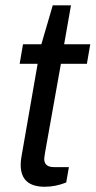

<svg xmlns="http://www.w3.org/2000/svg" viewBox="-20 -693 361 725"><path d="M148.9 12.2Q58.1 12.2 58.1 -70.8Q58.1 -84 61 -101.1L122.1 -452.1H54.2L66.9 -525.9H136.2L179.2 -672.9H248L222.2 -525.9H320.8L308.1 -452.1H210L150.9 -121.1Q150.4 -118.2 149.4 -111.8Q148.4 -105.5 147.7 -100.1Q147 -94.7 147 -92.8Q147 -62 184.1 -62H240.2L230 -3.9Q189.5 12.2 148.9 12.2Z"/></svg>

Font: Archivo
Style: Italic
Weight: 400
Italic angle: -10°
Designer: Hector Gatti
Foundry: Omnibus-Type
Version: Version 2.001